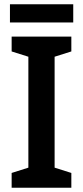

<svg xmlns="http://www.w3.org/2000/svg" viewBox="-20 -887 393 907"><path d="M317 0H35V-70L114 -95V-619L35 -644V-714H317V-644L238 -619V-95L317 -70ZM326 -867V-781H27V-867Z"/></svg>

Font: Noto Sans Khmer UI SemiCondensed SemiBold
Style: Regular
Weight: 600
Width: 4
Designer: Danh Hong and the Monotype Design Team
Foundry: Monotype Imaging Inc.
Version: Version 2.002; ttfautohint (v1.8.4.7-5d5b)